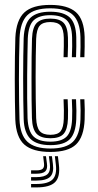

<svg xmlns="http://www.w3.org/2000/svg" viewBox="-20 -628 410 803"><path d="M191 7.5Q117.2 7.5 82.2 -23Q47.2 -53.5 44 -127.8Q43 -160.2 42.4 -204.4Q41.8 -248.5 41.8 -296.8Q41.8 -345 42.4 -390.4Q43 -435.8 44.2 -470.5Q47.8 -544.2 81.8 -575.9Q115.8 -607.5 190 -607.5Q263.2 -607.5 297.5 -577.1Q331.8 -546.8 334 -473.8Q334.2 -456 334.1 -432.9Q334 -409.8 333 -388.8H315.5Q316.5 -408.5 316.8 -431.1Q317 -453.8 316.5 -473Q314.5 -537.5 285.2 -565.4Q256 -593.2 190 -593.2Q123.8 -593.2 94.2 -564.4Q64.8 -535.5 61.8 -469.5Q60.5 -433.8 59.9 -388.8Q59.2 -343.8 59.2 -296.1Q59.2 -248.5 59.9 -205.1Q60.5 -161.8 61.5 -129.2Q64 -64 94.5 -35.4Q125 -6.8 191 -6.8Q256 -6.8 284.9 -34.9Q313.8 -63 316.5 -128.5Q317.2 -147 317.1 -166.2Q317 -185.5 315.5 -212.8H333Q334.2 -190.2 334.5 -170.6Q334.8 -151 334 -128Q331 -55.5 298.1 -24Q265.2 7.5 191 7.5ZM191 -21Q133.8 -21 107.4 -47.1Q81 -73.2 79 -130Q78 -164 77.4 -208.6Q76.8 -253.2 76.8 -301Q76.8 -348.8 77.4 -392.6Q78 -436.5 79 -468.5Q81.8 -530.2 108.4 -554.6Q135 -579 190 -579Q246 -579 271.8 -554.9Q297.5 -530.8 299 -472.5Q299.5 -455.5 299.2 -433.9Q299 -412.2 298 -388.8H280.5Q281.8 -413.2 281.9 -434.9Q282 -456.5 281.5 -472Q280.2 -524.2 258.1 -544.4Q236 -564.5 190 -564.5Q144.5 -564.5 121.6 -543.9Q98.8 -523.2 96.2 -467.2Q95.5 -442.8 94.8 -401.9Q94 -361 93.6 -313.1Q93.2 -265.2 93.6 -218.2Q94 -171.2 95.2 -133.8Q97.8 -78.5 120.4 -57Q143 -35.5 191 -35.5Q236.8 -35.5 258 -56.1Q279.2 -76.8 281.5 -129.2Q282.2 -146.5 282.1 -165.4Q282 -184.2 280.5 -212.8H298Q299.5 -182.8 299.6 -164.8Q299.8 -146.8 299 -129Q296.5 -70.5 272 -45.8Q247.5 -21 191 -21ZM191 -49.8Q151.5 -49.8 133.4 -68.2Q115.2 -86.8 113.5 -134.2Q112.5 -167 112.1 -209.9Q111.8 -252.8 111.8 -299.1Q111.8 -345.5 112.2 -389Q112.8 -432.5 113.8 -466.2Q115.8 -514.8 134.1 -532.5Q152.5 -550.2 190 -550.2Q229 -550.2 246.1 -532.4Q263.2 -514.5 264.2 -470.5Q264.5 -455.5 264.4 -435.4Q264.2 -415.2 263 -388.8H245.8Q246.8 -414.8 246.9 -435.1Q247 -455.5 246.8 -470Q246 -505.8 233.6 -520.8Q221.2 -535.8 190 -535.8Q159.5 -535.8 146.1 -520.5Q132.8 -505.2 131.2 -465.5Q130.2 -434.8 129.6 -393.1Q129 -351.5 129 -305.6Q129 -259.8 129.5 -215.2Q130 -170.8 131.2 -134.2Q132.8 -95.8 146 -80Q159.2 -64.2 191 -64.2Q221.8 -64.2 233.8 -79.6Q245.8 -95 246.8 -131.5Q247.2 -149.2 247.2 -166.2Q247.2 -183.2 245.8 -212.8H263Q264.5 -185.5 264.6 -165.9Q264.8 -146.2 264.2 -131.2Q262.5 -86.5 246 -68.1Q229.5 -49.8 191 -49.8ZM209.5 25.2H222.2L226.2 60Q232.5 111.5 210.6 133.6Q188.8 155.8 132.2 155.8H110V141.5H132.2Q181 141.5 199.9 122.5Q218.8 103.5 213.5 60ZM160.5 25.2H172.2L176.2 55Q179.8 78.2 169.5 88.4Q159.2 98.5 132.2 98.5H110V84.5H132.2Q151.5 84.5 158.8 77.6Q166 70.8 164 55ZM184.5 25.2H197.2L201.2 57.5Q206.2 94.8 190.1 111Q174 127.2 132.2 127.2H110V112.8H132.2Q166.2 112.8 179.2 99.9Q192.2 87 188.5 57.5Z"/></svg>

Font: Big Shoulders Inline Display Thin SemiBold
Style: Regular
Weight: 600
Version: Version 2.002